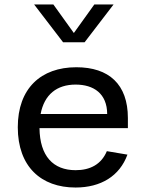

<svg xmlns="http://www.w3.org/2000/svg" viewBox="-20 -826 660 858"><path d="M59.5 -257.5C59.5 -81 164 12 317.5 12C430.5 12 514.5 -39 549.5 -135L457.5 -150.5C433 -92 383.5 -65.5 318 -65.5C217.5 -65.5 158 -128.5 156.5 -253.5H551.5V-298.5C551.5 -449.5 466.5 -525.5 321 -525.5C163 -525.5 59.5 -431 59.5 -257.5ZM132.5 -806H218.5L310 -678.5L401.5 -806H487.5L358 -637H262ZM161.5 -316.5C178 -403.5 234 -448 318 -448C398.5 -448 458.5 -408 459 -316.5Z"/></svg>

Font: Monaspace Neon
Style: Regular
Weight: 400
Designer: Riley Cran & the Lettermatic Team
Foundry: Lettermatic
Version: Version 1.200 (Monaspace Neon)